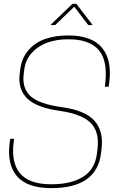

<svg xmlns="http://www.w3.org/2000/svg" viewBox="-20 -970 620 996"><path d="M289.1 -395Q168 -412.1 120.1 -460.2Q72.3 -508.3 82 -585.9L85 -609.9Q92.3 -668.9 127.4 -709.5Q162.6 -750 214.8 -768.1Q267.1 -786.1 334 -786.1Q454.6 -786.1 508.1 -723.6Q561.5 -661.1 546.9 -543.9L543.9 -520H523.9Q542 -649.9 494.1 -708Q446.3 -766.1 336.9 -766.1H331.1Q273.4 -766.1 225.6 -749Q177.7 -731.9 145 -695.8Q112.3 -659.7 106 -609.9L103 -585.9Q93.8 -511.7 138.7 -470.9Q183.6 -430.2 300.8 -414.1Q422.4 -397.5 470.2 -343.3Q518.1 -289.1 506.8 -198.2L503.9 -173.8Q481 5.9 246.1 5.9Q123 5.9 69.6 -54.2Q16.1 -114.3 29.8 -226.1L33.2 -250H53.2Q15.6 -14.2 243.2 -14.2H249Q348.1 -14.2 410.4 -52.5Q472.7 -90.8 482.9 -173.8L485.8 -198.2Q496.6 -285.6 450.7 -332Q404.8 -378.4 289.1 -395ZM266.1 -839.8H241.2L356 -950.2H376L460.9 -839.8H438L365.2 -935.1Z"/></svg>

Font: Cooper Hewitt
Style: Thin Italic
Weight: 702
Designer: Village Type and Design LLC
Foundry: Cooper Hewitt Smithsonian Design Museum
Version: 1.000